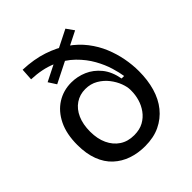

<svg xmlns="http://www.w3.org/2000/svg" viewBox="-196 -833 978 978"><g transform="rotate(-45 293.0 -344.5)"><path d="M289 14Q238 14 194.5 -1Q151 -16 118 -46.5Q85 -77 67 -124.5Q49 -172 49 -235Q49 -314 76 -369Q103 -424 149 -453Q195 -482 252 -482Q296 -482 336.5 -464.5Q377 -447 407 -410.5Q437 -374 448 -315H466Q462 -343 450 -383Q438 -423 414 -466Q390 -509 351 -547.5Q312 -586 254.5 -610.5Q197 -635 119 -638L123 -703Q202 -700 263.5 -679.5Q325 -659 371 -627Q417 -595 449 -553.5Q481 -512 500 -466Q519 -420 528 -372.5Q537 -325 537 -279Q537 -215 521.5 -161.5Q506 -108 474.5 -69Q443 -30 397 -8Q351 14 289 14ZM289 -65Q329 -65 357 -80.5Q385 -96 403.5 -121.5Q422 -147 430.5 -176.5Q439 -206 439 -235V-243Q439 -264 428.5 -292Q418 -320 397.5 -346.5Q377 -373 347 -390.5Q317 -408 279 -408Q239 -408 208 -387Q177 -366 160 -327.5Q143 -289 143 -237Q143 -185 161 -146.5Q179 -108 211.5 -86.5Q244 -65 289 -65ZM168 -568 425 -697 454 -656 195 -526Z"/></g></svg>

Font: Bricolage Grotesque 48pt Condensed ExtraBold
Style: Regular
Weight: 400
Version: Version 1.000;gftools[0.9.30]